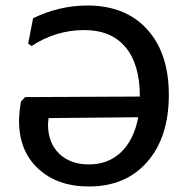

<svg xmlns="http://www.w3.org/2000/svg" viewBox="-20 -668 665 696"><path d="M297 -648Q435 -648 513.5 -561.5Q592 -475 592 -324Q592 -171 514 -81.5Q436 8 302 8Q188 8 118.5 -56.5Q49 -121 49 -230Q49 -258 56 -300L71 -316L487 -318Q487 -435 435 -497Q383 -559 285 -559Q183 -559 94 -501L82 -510L100 -602Q195 -648 297 -648ZM302 -72Q373 -72 419.5 -117Q466 -162 481 -243L156 -240L154 -218Q154 -150 194.5 -111Q235 -72 302 -72Z"/></svg>

Font: Alegreya Sans SC Medium
Style: Regular
Weight: 500
Designer: Juan Pablo del Peral
Foundry: Huerta Tipografica
Version: Version 2.001;PS 002.001;hotconv 1.0.88;makeotf.lib2.5.64775